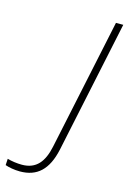

<svg xmlns="http://www.w3.org/2000/svg" viewBox="-133 -777 677 1016"><g transform="rotate(15 205.5 -268.5)"><path d="M83 177C177 177 233 125 258 11L411 -714H371L219 5C201 90 163 140 84 140C58 140 28 136 4 129L2 164C21 171 53 177 83 177Z"/></g></svg>

Font: Noto Sans ExtraLight
Style: Italic
Weight: 200
Italic angle: -12°
Designer: Monotype Design Team
Foundry: Monotype Imaging Inc.
Version: Version 2.013